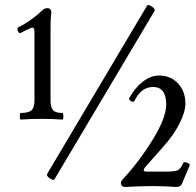

<svg xmlns="http://www.w3.org/2000/svg" viewBox="-20 -720 767 753"><path d="M193.8 -17.1Q189.9 -10.3 174.8 -21Q169.4 -24.4 166.7 -28.3Q164.1 -32.2 164.3 -34.4Q164.6 -36.6 165 -38.1L556.2 -696.8Q561 -704.6 576.2 -693.8Q589.4 -685.5 585.9 -676.8ZM61 -251Q57.6 -251 57.6 -263.9Q57.6 -276.9 61 -276.9Q92.3 -276.9 103.8 -287.8Q115.2 -298.8 115.2 -326.2V-594.2Q115.2 -616.2 103 -610.8Q81.1 -602.1 61 -590.8Q56.6 -588.9 52.7 -593.8Q48.8 -598.6 48.3 -604.2Q47.9 -609.9 51.8 -612.8Q103.5 -638.7 147.9 -681.2Q154.8 -688 166 -688Q181.2 -688 181.2 -669.9Q178.2 -647.5 178.2 -619.1V-326.2Q178.2 -298.8 188.2 -287.8Q198.2 -276.9 225.1 -276.9Q228.5 -276.9 228.5 -263.9Q228.5 -251 225.1 -251Q184.6 -253.9 143.1 -253.9Q101.6 -253.9 61 -251ZM470.2 13.2Q462.9 13.2 458.5 9Q454.1 4.9 454.1 -1Q454.1 -9.3 460 -15.1Q526.9 -87.4 579.3 -172.9Q631.8 -258.3 631.8 -310.1Q631.8 -378.9 580.1 -378.9Q533.2 -378.9 506.8 -323.2Q504.4 -319.8 499 -321Q493.7 -322.3 489.3 -326.7Q484.9 -331.1 486.8 -335Q509.3 -376.5 540.5 -400.1Q571.8 -423.8 604 -423.8Q649.4 -423.8 678.2 -392.8Q707 -361.8 707 -314Q707 -281.2 684.8 -237.1Q662.6 -192.9 625 -149.9L549.8 -64.9Q535.2 -46.9 555.2 -46.9H627Q665.5 -46.9 677 -52.2Q688.5 -57.6 698.2 -80.1Q701.7 -86.9 713.6 -82Q725.6 -77.1 724.1 -71.8L693.8 0Q689 13.2 670.9 13.2Q620.6 9.8 579.1 9.8Q533.2 9.8 470.2 13.2Z"/></svg>

Font: Junicode SmCond
Style: Regular
Weight: 400
Width: 4
Designer: Peter S. Baker
Version: Version 2.206